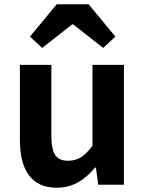

<svg xmlns="http://www.w3.org/2000/svg" viewBox="-20 -863 677 897"><path d="M245 14C322 14 376 -23 424 -80H428L439 0H559V-560H412V-182C374 -132 344 -112 298 -112C244 -112 220 -142 220 -229V-560H73V-210C73 -70 125 14 245 14ZM120 -692 177 -639 317 -749H322L462 -639L519 -692L394 -843H245Z"/></svg>

Font: Noto Sans Japanese Bold
Style: Bold
Weight: 700
Designer: Ryoko NISHIZUKA (kana & ideographs); Paul D. Hunt (Latin, Greek & Cyrillic); Wenlong ZHANG (bopomofo); Sandoll Communica
Foundry: Adobe Systems Incorporated
Version: Version 1.000;PS 1;hotconv 1.0.78;makeotf.lib2.5.61930